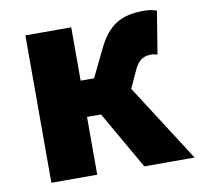

<svg xmlns="http://www.w3.org/2000/svg" viewBox="-69 -657 770 730"><g transform="rotate(-10 316.0 -291.5)"><path d="M433 -299 461 -360C481 -408 504 -414 532 -414C540 -414 547 -412 554 -410L581 -575C567 -580 551 -583 534 -583C449 -583 395 -560 350 -464L301 -363H249V-569H72V0H249V-223H303L431 0H625Z"/></g></svg>

Font: Noto Sans CJK JP Black
Style: Regular
Weight: 900
Designer: Ryoko NISHIZUKA (kana & ideographs); Paul D. Hunt (Latin, Greek & Cyrillic); Wenlong ZHANG (bopomofo); Sandoll Communica
Foundry: Adobe Systems Incorporated
Version: Version 1.004;PS 1.004;hotconv 1.0.82;makeotf.lib2.5.63406